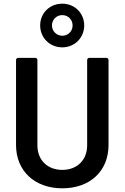

<svg xmlns="http://www.w3.org/2000/svg" viewBox="-20 -1014 676 1042"><path d="M318 8C469 8 569 -86 569 -227V-688C569 -695 564 -700 557 -700H465C458 -700 453 -695 453 -688V-225C453 -146 399 -92 318 -92C237 -92 183 -146 183 -225V-688C183 -695 178 -700 171 -700H79C72 -700 67 -695 67 -688V-227C67 -86 169 8 318 8ZM318 -757C385 -757 437 -809 437 -876C437 -943 385 -994 318 -994C250 -994 198 -943 198 -876C198 -809 250 -757 318 -757ZM318 -820C287 -820 262 -845 262 -876C262 -908 287 -932 318 -932C349 -932 374 -908 374 -876C374 -844 349 -820 318 -820Z"/></svg>

Font: Barlow SemiBold Numbers
Style: Regular
Weight: 600
Designer: Jeremy Tribby
Foundry: Tribby Type
Version: Version 1.408